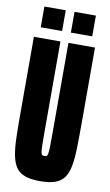

<svg xmlns="http://www.w3.org/2000/svg" viewBox="-94 -892 544 947"><g transform="rotate(10 177.5 -418.0)"><path d="M177 8Q132 8 103 -2Q74 -12 58 -34Q42 -56 34.5 -92Q27 -128 25.5 -180Q24 -232 24 -302V-688H157V-242Q157 -196 157.5 -170.5Q158 -145 160 -134Q162 -123 166 -120.5Q170 -118 177 -118Q184 -118 188 -120.5Q192 -123 194 -134Q196 -145 196.5 -170.5Q197 -196 197 -242V-688H330V-302Q330 -232 328.5 -180Q327 -128 320 -92Q313 -56 296.5 -34Q280 -12 251.5 -2Q223 8 177 8ZM49 -740V-844H156V-740ZM200 -740V-844H307V-740Z"/></g></svg>

Font: Saira UltraCondensed Black
Style: Regular
Weight: 900
Width: 1
Designer: Hector Gatti with collaboration of the Omnibus-Type team
Foundry: Omnibus-Type
Version: Version 1.101